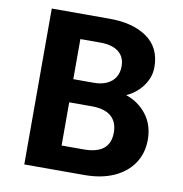

<svg xmlns="http://www.w3.org/2000/svg" viewBox="-79 -774 808 849"><g transform="rotate(10 325.0 -350.0)"><path d="M85.5 0V-700H346Q451 -700 514.2 -655.2Q577.5 -610.5 577.5 -523Q577.5 -490.5 563.5 -462.5Q549.5 -434.5 526.5 -413.2Q503.5 -392 476 -380Q533 -361 568.8 -314.5Q604.5 -268 604.5 -202.5Q604.5 -141.5 574 -96Q543.5 -50.5 487.5 -25.2Q431.5 0 354 0ZM233.5 -111H332Q392 -111 421.5 -135Q451 -159 451 -207.5Q451 -254.5 422 -279.8Q393 -305 335 -305H233.5ZM233.5 -409H325.5Q359 -409 383.2 -420Q407.5 -431 420.8 -451.8Q434 -472.5 434 -502Q434 -544 405.2 -566.5Q376.5 -589 323 -589H233.5Z"/></g></svg>

Font: Geologica Cursive SemiBold
Style: Regular
Weight: 600
Designer: Sindre Bremnes, Frode Helland
Foundry: Monokrom Skriftforlag AS
Version: Version 1.010;gftools[0.9.28]